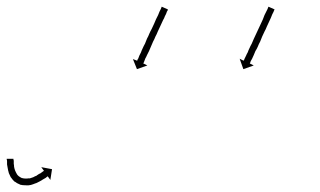

<svg xmlns="http://www.w3.org/2000/svg" viewBox="-23 -550 953 572"><path d="M17 -75Q17 -75 17 -75Q17 -75 17 -75Q17 -75 17 -75Q17 -75 17 -75Q18 -73 18 -70Q18 -70 18 -70Q18 -70 18 -70Q18 -70 18 -70Q18 -70 18 -70Q18 -66 18 -62Q18 -62 18 -62Q18 -62 18 -62Q18 -62 18 -62Q18 -62 18 -62Q19 -58 19 -52Q19 -52 19 -52.5Q19 -53 19 -53Q19 -53 19 -53Q19 -53 19 -53Q20 -47 22 -42Q22 -42 22 -42Q22 -42 22 -42Q22 -42 22 -42Q22 -42 22 -42Q24 -37 27 -32Q27 -32 27 -32Q27 -32 26 -32Q26 -32 26 -32.5Q26 -33 26 -33Q29 -28 34 -24Q34 -24 33.5 -24Q33 -24 33 -24Q33 -25 33 -25Q37 -22 43 -19Q43 -19 42.5 -19.5Q42 -20 42 -20Q42 -20 41.5 -20Q41 -20 41 -20Q47 -18 54 -18Q54 -18 54 -18Q54 -18 54 -18Q53 -18 53 -18Q53 -18 53 -18Q59 -18 65 -19Q65 -19 65 -19Q65 -19 65 -19Q64 -18 64 -18Q64 -18 64 -18Q70 -20 76 -22Q76 -22 76 -22Q76 -22 76 -22Q76 -22 76 -22Q76 -22 76 -22Q81 -25 87 -27Q87 -27 86.5 -27Q86 -27 86 -27Q86 -27 86 -27Q86 -27 86 -27Q91 -30 95 -33Q95 -33 95 -33Q95 -33 95 -33Q95 -33 95 -32.5Q95 -32 95 -32Q99 -35 102 -37Q102 -37 102 -37Q102 -37 102 -37Q102 -37 102 -37Q102 -37 102 -37Q104 -39 106 -40Q107 -40 108 -41L100 -52L132 -46L127 -14L119 -25Q119 -24 118 -24Q116 -22 113 -20Q113 -20 113 -20Q113 -20 113 -20Q113 -20 113 -20Q113 -20 113 -20Q110 -18 106 -16Q106 -16 106 -16Q106 -16 106 -16Q106 -16 106 -16Q106 -16 106 -16Q101 -13 96 -10Q96 -10 96 -10Q96 -10 96 -10Q96 -10 96 -10Q96 -10 96 -10Q90 -7 84 -4Q84 -4 84 -4Q84 -4 84 -4Q84 -4 83.5 -4Q83 -4 83 -4Q76 -1 69 1Q69 1 69 1Q69 1 69 1Q69 1 69 1Q69 1 69 1Q61 3 53 2Q53 2 53 2Q53 2 52 2Q52 2 52 2Q52 2 52 2Q44 2 36 0Q36 0 36 -0.5Q36 -1 36 -1Q35 -1 35 -1Q35 -1 35 -1Q27 -4 21 -9Q21 -9 20 -9Q20 -9 20 -9Q20 -9 20 -9Q14 -15 10 -21Q10 -21 10 -21Q10 -21 9 -22Q9 -22 9 -22Q9 -22 9 -22Q6 -28 3 -35Q3 -35 3 -35.5Q3 -36 3 -36Q3 -36 3 -36Q3 -36 3 -36Q1 -42 0 -49Q0 -49 0 -49Q0 -49 0 -49Q0 -49 0 -49Q0 -49 0 -49Q-1 -55 -2 -60Q-2 -60 -2 -60Q-2 -60 -2 -60Q-2 -61 -2 -61Q-2 -61 -2 -61Q-2 -65 -2 -69Q-2 -69 -2 -69Q-2 -69 -2 -69Q-2 -69 -2 -69Q-2 -69 -2 -69Q-2 -73 -3 -75Q-3 -75 -3 -75Q-3 -75 -3 -75Q-3 -75 -3 -75Q-3 -75 -3 -75Q-3 -76 -3 -77H17Q17 -76 17 -75ZM477 -520Q477 -520 477 -520Q477 -520 477 -520Q477 -520 477 -520Q477 -520 477 -520Q476 -518 474 -515Q474 -515 474 -515Q474 -515 474 -515Q474 -515 474 -515Q474 -515 474 -515Q473 -511 471 -507Q468 -502 466 -496Q463 -491 460 -484Q457 -478 454 -471Q452 -467 450.5 -463.5Q449 -460 447 -456Q444 -448 440 -441Q437 -433 433 -426Q430 -419 427 -412Q424 -405 421 -398Q418 -392 415 -386Q413 -381 410 -376Q408 -371 407 -368Q406 -365 405 -363Q404 -362 404 -361L416 -355L385 -344L373 -374L386 -369Q386 -370 386 -371Q387 -373 389 -376Q390 -379 392 -384Q394 -389 397 -394Q399 -400 402 -406Q405 -413 409 -420Q412 -427 415 -435Q419 -442 422 -450Q425 -457 429 -464Q431 -468 432.5 -471.5Q434 -475 436 -479Q439 -486 442 -493Q445 -499 448 -505Q450 -510 452 -515Q454 -519 456 -523Q456 -523 456 -523Q456 -523 456 -523Q456 -523 456 -523Q456 -523 456 -523Q457 -526 458 -528Q458 -528 458 -528Q458 -528 458 -528Q458 -528 458 -528Q458 -528 458 -528Q458 -529 459 -530L477 -522Q477 -522 477 -520ZM794 -520Q793 -518 792 -515Q790 -511 788 -507Q786 -502 784 -497Q781 -491 778 -484Q775 -478 772 -471Q769 -463 765 -456Q762 -449 758 -441Q755 -433 752 -426Q748 -419 745 -411Q742 -404 738 -398Q735 -391 733 -386Q730 -380 728 -375Q726 -371 724 -368Q723 -365 722 -362Q721 -361 721 -361L733 -355L702 -344L691 -375L703 -369Q703 -371 704 -371Q705 -373 706 -376Q708 -380 710 -384Q712 -389 715 -394Q717 -400 720 -406Q723 -413 727 -420Q730 -427 733 -434Q737 -442 740 -449Q744 -457 747 -464Q751 -472 754 -479Q757 -486 760 -492Q763 -499 765 -505Q768 -510 770 -515Q772 -519 774 -523Q775 -526 776 -528Q776 -529 777 -530L795 -522Q794 -521 794 -520Z"/></svg>

Font: FRB American Cursive Just Arrows
Style: Italic
Weight: 400
Italic angle: -25°
Version: Version 2.0;Modular Font Editor K font №1